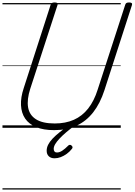

<svg xmlns="http://www.w3.org/2000/svg" viewBox="-20 -1035 1090 1555"><path d="M419 19Q332 19 273 -5.5Q214 -30 183.5 -75Q153 -120 150 -183Q147 -246 172 -321L390 -996Q393 -1006 400 -1010.5Q407 -1015 423 -1015Q437 -1015 443.5 -1010.5Q450 -1006 446 -995L225 -316Q197 -229 207.5 -166Q218 -103 271.5 -69Q325 -35 423 -35Q511 -35 578.5 -65Q646 -95 694 -156Q742 -217 771 -309L994 -996Q997 -1006 1003.5 -1010.5Q1010 -1015 1026 -1015Q1055 -1015 1049 -995L826 -305Q791 -197 734.5 -125Q678 -53 599.5 -17Q521 19 419 19ZM422 247Q392 247 375 230.5Q358 214 358 186Q358 161 370 137Q382 113 405.5 88Q429 63 464 35Q499 7 545 -27L587 -23V-19Q547 10 515.5 37Q484 64 461.5 88Q439 112 427 132.5Q415 153 415 171Q415 184 421.5 192Q428 200 441 200Q462 200 484 185.5Q506 171 533 144Q537 139 545 138Q553 137 561 145Q567 151 567.5 157.5Q568 164 562 171Q544 194 520.5 211Q497 228 472 237.5Q447 247 422 247ZM0 490H958V500H0ZM0 -20H958V0H0ZM0 -505H958V-500H0ZM0 -1010H958V-1000H0Z"/></svg>

Font: Playwrite US Trad Guides
Style: Regular
Weight: 400
Designer: Veronika Burian, José Scaglione
Foundry: TypeTogether
Version: Version 1.003